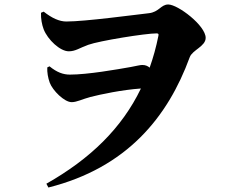

<svg xmlns="http://www.w3.org/2000/svg" viewBox="-20 -773 1040 857"><path d="M276 -677C245 -677 212 -692 175 -721L163 -716C162 -690 167 -663 175 -642C193 -596 248 -544 287 -544C317 -544 335 -559 374 -573C424 -591 629 -624 679 -624C687 -624 689 -621 687 -613C677 -563 664 -516 648 -471C640 -478 630 -483 615 -483C606 -483 590 -479 564 -474C502 -463 371 -440 292 -440C262 -440 234 -450 201 -477L191 -472C190 -450 194 -426 202 -404C215 -369 267 -317 300 -317C323 -317 349 -331 383 -340C430 -352 524 -372 609 -378C524 -201 383 -64 187 47L196 64C546 -24 729 -250 827 -518C839 -550 898 -566 898 -604C898 -659 774 -753 731 -753C698 -753 690 -719 644 -714C582 -707 360 -677 276 -677Z"/></svg>

Font: Noto Serif SC Black
Style: Regular
Weight: 900
Designer: Ryoko NISHIZUKA 西塚涼子 (kana & ideographs); Frank Grießhammer (Latin, Greek & Cyrillic); Wenlong ZHANG 张文龙 (bopomofo); San
Foundry: Adobe
Version: Version 2.001;hotconv 1.1.0;makeotfexe 2.6.0